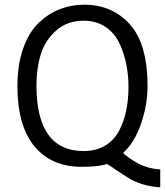

<svg xmlns="http://www.w3.org/2000/svg" viewBox="-20 -697 701 816"><path d="M607 -331Q607 -250 579 -170Q551 -90 504 -48Q502 -46 515 -36Q528 -26 546.5 -14.5Q565 -3 578 3Q595 11 615.5 16Q636 21 648 22L661 23V99Q590 95 534 64Q515 53 490.5 36.5Q466 20 451 10Q436 0 435 0Q398 12 328 12Q198 12 126 -75.5Q54 -163 54 -331Q54 -423 79 -492.5Q104 -562 145.5 -601Q187 -640 235.5 -658.5Q284 -677 338 -677Q457 -677 532 -593.5Q607 -510 607 -331ZM135 -334Q135 -55 336 -55Q388 -55 426.5 -78Q465 -101 486 -141Q507 -181 516.5 -227.5Q526 -274 526 -328Q526 -377 517 -422.5Q508 -468 488 -512Q468 -556 428.5 -582.5Q389 -609 335 -609Q266 -609 219 -567.5Q172 -526 153.5 -466.5Q135 -407 135 -334Z"/></svg>

Font: BreeCF
Style: Light
Weight: 300
Designer: Veronika Burian, Jos Scaglione
Foundry: TypeTogether
Version: Version 0.0.2